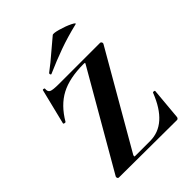

<svg xmlns="http://www.w3.org/2000/svg" viewBox="-189 -732 828 828"><g transform="rotate(-45 225.5 -318.0)"><path d="M293 -452Q293 -454 285 -454Q199 -454 145 -425.5Q91 -397 53 -332Q52 -331 49 -331Q46 -331 43 -332.5Q40 -334 41 -336L81 -498Q81 -500 85 -500Q88 -500 90.5 -498.5Q93 -497 92 -496Q90 -479 100.5 -473.5Q111 -468 150 -468H400Q404 -468 406.5 -463.5Q409 -459 407 -455L159 -25Q157 -19 157.5 -17.5Q158 -16 164 -16H253Q355 -16 409 -154Q410 -157 415.5 -156.5Q421 -156 421 -153L408 -8Q408 -5 405.5 -1.5Q403 2 399 2L46 0Q42 0 40 -4.5Q38 -9 40 -13L290 -446ZM156 -521Q152 -521 151 -525.5Q150 -530 153 -532Q182 -553 234 -598Q264 -624 279 -636Q284 -641 314.5 -632.5Q345 -624 368.5 -612.5Q392 -601 380 -599Q318 -584 266.5 -565.5Q215 -547 158 -522Z"/></g></svg>

Font: Cormorant SC
Style: Bold
Weight: 700
Designer: Christian Thalmann (Catharsis Fonts)
Foundry: Catharsis Fonts
Version: Version 4.000